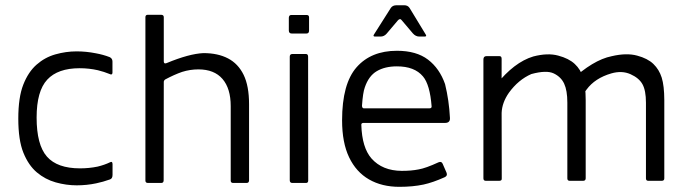

<svg xmlns="http://www.w3.org/2000/svg" viewBox="-20 -708 2667 743"><path d="M276.7 9.2Q236.3 9.2 195.6 -2.2Q154.8 -13.7 122.5 -41Q90.2 -68.3 70.5 -117.1Q50.8 -165.8 50.8 -249Q50.8 -331.5 70.2 -380.6Q89.5 -429.7 121.5 -457.8Q153.5 -486 194.3 -497.6Q235.2 -509.2 276.3 -509.2Q313.3 -509.2 350.8 -501.8Q379 -496.7 404.3 -487Q415.2 -481.8 415.2 -470V-426.8Q415 -415.8 402.3 -422.3Q384.2 -429.8 359 -436.2Q324.7 -444 288.2 -444Q203.8 -444 162.8 -399.8Q121.7 -355.5 121.7 -253.2Q121.7 -147.3 161.7 -101.9Q201.7 -56.5 289.7 -56.5Q325 -56.5 357.8 -63.3Q384.3 -69.7 405.7 -80Q415.5 -85.2 415.5 -72.5V-31.5Q415.5 -17 405.7 -13.7Q378.8 -4 352 1.5Q315.7 9.2 276.7 9.2Z M624.7 -463.8Q711.8 -500 767.3 -502.5Q823.2 -502.5 862.4 -482Q901.7 -461.5 922.8 -418.4Q943.8 -375.3 943.8 -304.5V-10.3Q943.8 0 934.3 0H882.2Q872.8 0 872.8 -9.3V-297.2Q872.8 -365.7 840.9 -402.6Q809 -439.5 747.7 -439.5Q715.5 -439.5 684.5 -429.7Q654.2 -419.2 619.7 -400.7Q614.8 -397.7 613.8 -391.8L613.3 -10.3Q613.3 0 604 0H552.7Q542.7 0 542.7 -9.2V-641.5Q542.7 -650.8 552 -650.8H603.2Q613.8 -650.7 613.8 -641.5V-470.3Q614 -459.5 624.7 -463.8Z M1097.7 -590.2V-639.8Q1098.5 -650 1107 -650H1166.8Q1176 -650 1176 -640.7V-590.3Q1176.2 -578.2 1166 -578.3H1108.8Q1097.7 -578.3 1097.7 -590.2ZM1101.3 -10.2V-488.8Q1101.5 -499 1111.3 -499H1164Q1172.3 -499 1172.3 -488.2L1172.7 -9.5Q1172.7 0 1164.2 0H1111.3Q1101.5 0 1101.3 -10.2Z M1650.3 -296.2Q1643.7 -380.8 1616.8 -412.3Q1584.2 -451.3 1515.7 -451.2Q1469.7 -451.2 1438.2 -432.7Q1406.7 -414.2 1391.7 -369.7Q1384.3 -349.8 1380.8 -298.7Q1381.3 -288.7 1388.5 -288.7H1641.3Q1650.7 -288.7 1650.3 -296.2ZM1378.3 -223.8Q1381 -136.7 1417.5 -94.8Q1459.7 -47.2 1534.7 -46.8Q1571.7 -46.7 1600.3 -52.5Q1627.3 -57 1677.2 -80Q1688.5 -84.7 1693 -74.2L1708 -39.8Q1713 -27.8 1700.8 -22.2Q1655.2 -1.7 1618.8 6.2Q1577.3 15 1525.7 15Q1457.8 15 1408 -13.7Q1358.2 -42.3 1331 -99.2Q1303.8 -156 1303.8 -242.3Q1303.8 -383.8 1359.9 -447.7Q1416 -511.5 1516.2 -511.5Q1591.5 -511.5 1636.4 -477.2Q1681.3 -442.8 1702.3 -382.5Q1717.8 -319.3 1721.2 -251.8Q1722.5 -232.5 1702.5 -232.3H1385.3Q1377.2 -231.5 1378.3 -223.8ZM1427.2 -574.5 1492.5 -677.5Q1499.5 -687.7 1514.7 -687.7H1544.3Q1558.5 -687.7 1565.3 -676.7L1627.3 -574.7Q1633 -566.3 1622.3 -566.5H1602.5Q1588.3 -566.7 1577.7 -578.8L1535 -629.2Q1528.3 -638.8 1519.8 -629.2L1476.2 -577.8Q1466.5 -566.7 1453.2 -566.5H1432.2Q1421.8 -566.5 1427.2 -574.5Z M1850.7 -17.7V-268.8Q1853.3 -314 1900.3 -380.3Q1969.5 -467.2 2043.7 -489.5Q2099.5 -504 2140.2 -492.8Q2181.2 -482 2204.2 -460.5Q2227.3 -439 2236.8 -407.2Q2246.3 -375.3 2246.5 -320.8V-17.7Q2246.3 -8.3 2236.3 -8.3H2184.8Q2175.5 -8.3 2175.5 -17.7V-310.7Q2175.5 -357.8 2163.2 -384.2Q2151 -410.5 2122.8 -423.9Q2094.7 -437.3 2036.3 -421.5Q1985.8 -399.5 1949.3 -349Q1922.8 -311 1921.2 -271.3L1921.7 -17.7Q1922.7 -8.5 1912.2 -8.3H1860.3Q1850.7 -8.3 1850.7 -17.7ZM1920.8 -116.2H1850.7V-477.7Q1850.8 -490.7 1862.3 -490.7H1913.2Q1921.2 -490.7 1921.2 -480.3ZM2187.2 -394.5Q2275 -476.2 2347 -490.5Q2404.2 -504 2445.5 -492.8Q2486.2 -482 2508.5 -460.5Q2530.8 -439 2540.7 -407.6Q2550.5 -376.2 2550.7 -320.8V-17.7Q2550.7 -8.3 2540.7 -8.3H2488.8Q2479.7 -8.3 2479.7 -17.7V-310.7Q2479.7 -357.8 2466.2 -382.1Q2452.8 -406.3 2419.7 -421Q2386.5 -435.7 2345.8 -424Q2282.2 -405.5 2249.8 -361.3Q2236.2 -343.8 2230.7 -332Z"/></svg>

Font: Vivano Light
Style: Regular
Weight: 300
Designer: Joe Prince, Josias Burgherr
Version: Version 2.064;September 19, 2022;FontCreator 14.0.0.2877 64-